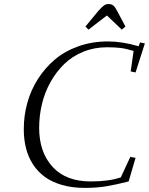

<svg xmlns="http://www.w3.org/2000/svg" viewBox="-20 -916 734 946"><path d="M97.2 -279.8Q97.2 -346.2 114.5 -408.9Q131.8 -471.7 166.7 -526.6Q201.7 -581.5 250.5 -622.8Q299.3 -664.1 366.7 -688Q434.1 -711.9 512.2 -711.9Q581.5 -711.9 663.1 -688L669.9 -707L693.8 -702.1L647.9 -559.1L624 -564L638.2 -665Q600.1 -676.8 572 -679.9Q543.9 -683.1 506.8 -683.1Q444.3 -683.1 390.1 -660.9Q335.9 -638.7 296.6 -600.6Q257.3 -562.5 229 -512Q200.7 -461.4 186.8 -403.8Q172.9 -346.2 172.9 -286.1Q172.9 -166.5 238.8 -94.2Q304.7 -22 426.8 -22Q516.1 -22 575.2 -42L622.1 -143.1L647.9 -138.2L613.8 -22Q548.8 -5.4 501.5 2.2Q454.1 9.8 397.9 9.8Q336.4 9.8 286.6 -4.4Q236.8 -18.6 201.7 -43.9Q166.5 -69.3 142.8 -105.7Q119.1 -142.1 108.2 -185.5Q97.2 -229 97.2 -279.8ZM400.9 -785.2 465.8 -863.8Q483.9 -883.3 492.9 -889.6Q502 -896 515.1 -896Q529.3 -896 538.1 -888.9Q546.9 -881.8 556.2 -863.8L598.1 -785.2L580.1 -770L506.8 -839.8L416 -770Z"/></svg>

Font: Dehuti Alt
Style: Italic
Weight: 400
Version: Version 1.2